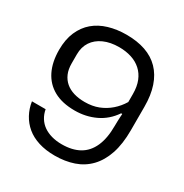

<svg xmlns="http://www.w3.org/2000/svg" viewBox="-172 -876 982 1022"><g transform="rotate(30 319.0 -364.5)"><path d="M315 -739Q380 -739 431 -721.5Q482 -704 517 -668Q552 -632 570 -578.5Q588 -525 588 -454V-310Q588 -225 567.5 -164.5Q547 -104 509.5 -65Q472 -26 419.5 -8Q367 10 304 10Q248 10 204 -4Q160 -18 129.5 -43.5Q99 -69 80 -104Q61 -139 55 -180H139Q144 -152 158 -129.5Q172 -107 193.5 -92Q215 -77 243.5 -69Q272 -61 306 -61Q370 -61 413.5 -85.5Q457 -110 479.5 -160.5Q502 -211 502 -287Q502 -300 502.5 -313.5Q503 -327 503.5 -339.5Q504 -352 505 -362H498Q460 -306 402 -278.5Q344 -251 276 -251Q199 -251 147.5 -279.5Q96 -308 69.5 -361.5Q43 -415 43 -490Q43 -554 63.5 -601Q84 -648 120 -678.5Q156 -709 206 -724Q256 -739 315 -739ZM314 -662Q260 -662 220 -644Q180 -626 158.5 -593.5Q137 -561 137 -516V-461Q137 -424 148.5 -397.5Q160 -371 181 -353Q202 -335 232 -326Q262 -317 299 -317Q346 -317 383 -331.5Q420 -346 450 -372Q480 -398 501 -433V-482Q501 -528 487.5 -561.5Q474 -595 449 -617.5Q424 -640 389.5 -651Q355 -662 314 -662Z"/></g></svg>

Font: Hubot Sans
Style: Regular
Weight: 400
Designer: Deni Anggara
Foundry: GitHub, Inc., Subsidiary of Microsoft Corporation
Version: Version 2.000